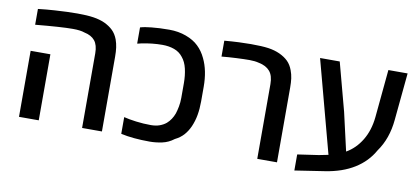

<svg xmlns="http://www.w3.org/2000/svg" viewBox="-64 -856 2395 1099"><g transform="rotate(10 1133.5 -306.5)"><path d="M448.7 0V-433.6Q448.7 -481.9 428.2 -507.1Q407.7 -532.2 366.7 -540.5Q342.8 -549.3 298.3 -549.3Q231.9 -549.3 81.5 -535.2V-627Q106 -629.9 129.9 -632.1Q153.8 -634.3 177.7 -635.7Q215.3 -638.2 248 -639.4Q280.8 -640.6 309.1 -640.6Q365.2 -640.6 402.3 -635Q439.5 -629.4 468.8 -616.2Q498.5 -602.1 518.3 -582.8Q538.1 -563.5 549.8 -532.7Q557.6 -510.7 560.8 -487.3Q564 -463.9 564 -433.6V0ZM82 0V-383.8H196.8V0Z M843.3 9.8Q745.1 9.8 675.3 -5.9V-103Q703.6 -95.7 746.6 -90.1Q789.6 -84.5 833 -84.5Q861.8 -84.5 884 -92.5Q906.2 -100.6 921.9 -113.8Q949.2 -137.7 962.9 -175.3Q968.8 -193.4 973.4 -217.5Q978 -241.7 978 -268.1V-353.5Q978 -398.4 969 -437Q960 -475.6 939 -500.5Q919.4 -525.9 888.4 -537.1Q857.4 -548.3 819.3 -548.3Q759.8 -548.3 697.3 -535.2Q689.9 -533.2 684.3 -532Q678.7 -530.8 675.3 -530.3V-624.5Q690.9 -628.9 705.8 -631.3Q720.7 -633.8 739.3 -635.7Q762.2 -638.2 788.1 -639.4Q814 -640.6 843.3 -640.6Q896 -640.6 941.2 -624Q986.3 -607.4 1014.2 -580.1Q1042.5 -553.2 1060.5 -514.6Q1093.3 -447.3 1093.3 -352.5V-268.1Q1093.3 -225.1 1086.9 -188.7Q1080.6 -152.3 1065.9 -118.7Q1052.7 -89.4 1033 -67.1Q1013.2 -44.9 982.4 -29.8Q951.7 -5.9 914.8 2Q877.9 9.8 843.3 9.8Z M1466.8 0V-433.6Q1466.8 -483.4 1444.8 -509Q1422.9 -534.7 1380.4 -543Q1356.4 -549.3 1325.7 -549.3Q1294.9 -549.3 1248.8 -547.1Q1202.6 -544.9 1163.6 -541V-633.3Q1208.5 -637.2 1247.3 -638.9Q1286.1 -640.6 1317.9 -640.6Q1382.3 -640.6 1419.4 -635.3Q1456.5 -629.9 1486.3 -616.2Q1516.6 -602.1 1536.1 -582.8Q1555.7 -563.5 1566.9 -532.7Q1575.2 -510.7 1578.4 -487.3Q1581.5 -463.9 1581.5 -433.6V0Z M1687.5 28.8V-64.5L1810.1 -82.5Q1838.4 -87.4 1864.3 -93.3L1720.7 -630.9H1835L1909.7 -351.1L1960.4 -129.4Q2013.7 -159.7 2048.6 -217Q2083.5 -274.4 2091.3 -352.5L2117.7 -630.9H2229.5L2203.1 -356.4Q2192.9 -245.6 2136.7 -167.5Q2098.6 -99.1 2029.5 -56.2Q1960.4 -13.2 1862.3 2Q1815.4 9.3 1771.7 15.9Q1728 22.5 1687.5 28.8Z"/></g></svg>

Font: Open Sans SemiBold
Style: Regular
Weight: 600
Designer: Monotype Design Team
Foundry: Monotype Imaging Inc.
Version: Version 3.003; ttfautohint (v1.8.4)